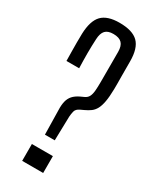

<svg xmlns="http://www.w3.org/2000/svg" viewBox="-207 -864 748 921"><g transform="rotate(30 167.5 -403.5)"><path d="M122.6 -163.4 120 -298Q118.9 -326.3 123.8 -346.2Q128.6 -366.1 141.2 -380.4Q153.8 -394.6 176.3 -405.6L196.1 -414.7Q211 -421.3 217.6 -433.6Q224.3 -446 226.2 -466.6Q228.1 -487.2 228.1 -518.1V-682.7Q228.1 -715.9 213.1 -731Q198 -746.2 166.1 -746.2Q135.8 -746.2 121.7 -731Q107.6 -715.9 106.1 -682.7Q104.1 -644.7 104 -604.1Q104 -563.5 105.5 -521.3H35.2Q34.7 -546.8 34.4 -572.2Q34.1 -597.6 34 -622.7Q34 -647.8 34.6 -671.4Q37.1 -744.3 67.5 -775.9Q97.9 -807.4 165.1 -807.4Q236.9 -807.4 268.7 -776.1Q300.6 -744.7 300.6 -671.8Q300.6 -620.4 300.8 -591.5Q301 -562.7 301.2 -546.9Q301.4 -531 301 -518.1Q300.2 -476 295.3 -449Q290.4 -422 281.5 -405.3Q272.5 -388.6 259 -378.6Q245.5 -368.5 227.4 -360.3L208.2 -351.3Q188.8 -342.3 184.9 -327.1Q181.1 -311.8 180.2 -297.2L176.9 -163.4ZM90.8 0V-93.3H207.1V0Z"/></g></svg>

Font: Big Shoulders Thin
Style: Regular
Weight: 100
Designer: Patric King
Foundry: XO Type Co
Version: Version 2.002